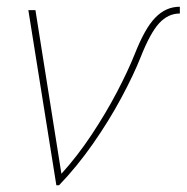

<svg xmlns="http://www.w3.org/2000/svg" viewBox="-20 -549 553 569"><path d="M147 0 64 -519H85L162 -34Q210 -87 252 -150.5Q294 -214 326.5 -276Q359 -338 379 -388Q394 -426 409 -453Q424 -480 440 -496.5Q456 -513 474 -521Q492 -529 513 -529V-509Q478 -509 451.5 -480Q425 -451 397 -380Q376 -327 339.5 -259Q303 -191 255.5 -123Q208 -55 155 0Z"/></svg>

Font: Raleway Thin
Style: Italic
Weight: 100
Italic angle: -12°
Designer: Matt McInerney, Pablo Impallari, Rodrigo Fuenzalida
Foundry: Matt McInerney, Pablo Impallari, Rodrigo Fuenzalida
Version: Version 4.026